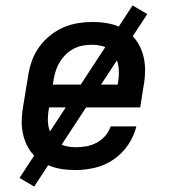

<svg xmlns="http://www.w3.org/2000/svg" viewBox="-20 -619 640 708"><path d="M259 8Q235 8 212 5Q189 2 167.5 -6Q146 -14 128 -26.5Q110 -39 96.5 -56Q83 -73 74.5 -94Q66 -115 62.5 -137.5Q59 -160 60.5 -184Q62 -208 66 -231L84 -341Q88 -368 97.5 -394.5Q107 -421 124 -445Q141 -469 164 -487.5Q187 -506 213 -517.5Q239 -529 267 -533.5Q295 -538 321 -538Q352 -538 382.5 -532Q413 -526 438 -511Q463 -496 480.5 -472.5Q498 -449 506.5 -420.5Q515 -392 515 -361Q515 -330 509 -299L497 -223H161L160 -217Q157 -200 156.5 -182Q156 -164 160 -148Q164 -132 172.5 -117.5Q181 -103 194 -93.5Q207 -84 224 -80Q241 -76 259 -76Q278 -76 298 -79.5Q318 -83 336 -92.5Q354 -102 368 -118Q382 -134 388 -153H483Q474 -117 452.5 -85Q431 -53 399 -31Q367 -9 330.5 -0.5Q294 8 259 8ZM175 -307H414L415 -313Q418 -330 418.5 -347.5Q419 -365 415.5 -381.5Q412 -398 404 -412Q396 -426 383 -436Q370 -446 353.5 -450Q337 -454 320 -454Q303 -454 286 -451Q269 -448 253 -440Q237 -432 224 -419.5Q211 -407 201.5 -392Q192 -377 186.5 -360.5Q181 -344 178 -327ZM106 69 52 37 469 -599 523 -567Z"/></svg>

Font: Iosevka Curly Slab MdExObl
Style: Regular
Weight: 500
Width: 7
Italic angle: -9°
Monospace: yes
Designer: Belleve Invis
Foundry: Belleve Invis
Version: Version 11.1.0; ttfautohint (v1.8.3)